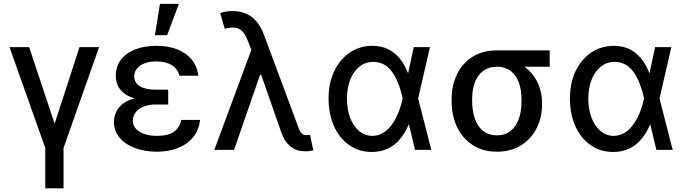

<svg xmlns="http://www.w3.org/2000/svg" viewBox="-20 -796 3642 1020"><path d="M220.5 -9.9V204.5H317.5V-9.9L506.4 -545.5H402.3L270.2 -138.8L134.9 -545.5H30.5Z M791.9 -284.4C709.5 -284.4 656.6 -266.3 626.4 -239.3C596.2 -212.4 585.2 -179 585.2 -148.1C585.2 -84.5 627.8 -35.5 696.4 -9.6C730.8 3.6 769.5 9.9 812.9 9.9C877.1 9.9 932.2 -5.7 972.3 -35.2C1012.4 -64.6 1037.6 -106.5 1043 -158.7H942.8C930.4 -101.9 891.3 -74.2 814.6 -74.2C735.4 -74.2 685.7 -107.2 685.7 -154.5C685.7 -205.6 735.4 -240.8 805.8 -240.8H873.6V-284.4ZM873.6 -319.6H805.8C730.8 -319.6 693.2 -347.7 693.2 -390.3C693.2 -436.8 738.6 -469.8 810 -469.8C879.3 -469.8 922.9 -440.3 932.9 -393.8H1033.4C1025.9 -460.2 985.8 -508.2 922.2 -533.7C890.3 -546.2 853.3 -552.6 811.8 -552.6C726.2 -552.6 659.1 -526.6 622.5 -479C604.4 -455.3 595.2 -426.5 595.2 -392.8C595.2 -362.9 604.8 -330.6 633.5 -305C661.9 -279.5 712 -262.1 791.9 -262.1H873.6ZM867.9 -609 930.4 -775.6H829.9L802.9 -609Z M1600.5 7.8C1614.7 8.2 1630.7 5.7 1644.5 2.5L1627.1 -79.5C1625 -79.5 1622.2 -79.2 1618.3 -78.8C1614.3 -78.5 1611.2 -78.1 1608.3 -78.1C1580.3 -78.1 1572.8 -99.1 1563.9 -122.9L1382.1 -611.5C1350.9 -695.7 1296.2 -737.2 1215.2 -737.2C1186.4 -737.2 1161.6 -731.5 1149.9 -726.2L1174 -643.1C1219.5 -654.5 1247.9 -651.6 1269.2 -627.8C1279.5 -615.8 1289.4 -597.7 1298.7 -573.9L1320 -519.2L1353 -440.3L1475.1 -90.6C1498.9 -24.1 1543.3 7.8 1600.5 7.8ZM1223.7 0 1361.5 -398.4H1379.6L1332.4 -577.1L1118.6 0Z M1953.5 11.4C2020.2 11.7 2070.7 -14.6 2106.5 -58.9C2124.6 -81 2139.6 -106.2 2151.3 -134.9H2182.9L2201 -271.3L2264.2 -545.5H2177.9L2119 -271.3C2101.9 -192.5 2054.3 -74.2 1958.1 -74.2C1904.1 -74.2 1862.6 -111.2 1840.2 -170.8C1828.8 -200.6 1823.2 -234.4 1823.2 -272C1823.2 -348.4 1848 -409.4 1890.3 -442.5C1911.2 -459.2 1935.7 -467.3 1963.8 -467.3C2014.9 -467.3 2050.4 -437.9 2074.2 -397C2098 -356.2 2111.9 -309.3 2119 -274.1L2184.7 0H2271.3L2201 -274.1L2182.9 -408H2147.4C2113.6 -493.6 2055.4 -552.6 1958.5 -552.6C1868.6 -552.6 1795.8 -502.1 1755.7 -418.3C1735.4 -376.1 1725.5 -327.8 1725.5 -272.7C1725.5 -162.3 1765.6 -74.2 1834.2 -25.9C1868.3 -1.4 1908 11 1953.5 11.4Z M2379.3 -258.5C2379.3 -157.3 2418.3 -72.8 2490.8 -25.6C2526.6 -1.8 2570.3 9.9 2621.1 9.9C2721.9 9.9 2794 -41.2 2831.7 -116.8C2850.5 -154.5 2859.7 -195 2859.4 -238.6V-248.6C2859.7 -318.2 2834.5 -377.5 2791.9 -420.1C2770.2 -441.1 2745.4 -457.4 2717.3 -468.4C2683.2 -481.5 2663.7 -501.1 2647 -515.3C2638.5 -522.4 2629.3 -526.6 2619.7 -528.4C2518.5 -528.4 2446 -479.8 2408 -401.6C2388.8 -362.6 2379.3 -318.5 2379.3 -269.9ZM2488.3 -269.9C2488.3 -367.9 2530.9 -441.4 2619.7 -441.4C2681.8 -441.4 2719.5 -407 2737.2 -355.1C2746.1 -329.2 2750.4 -300.8 2750.4 -269.9V-258.5C2750.4 -154.1 2708.8 -77.1 2621.1 -77.1C2558.2 -77.1 2519.9 -112.9 2501.8 -168.3C2492.9 -195.7 2488.3 -225.9 2488.3 -258.5ZM2619.7 -528.4V-441.4H2900.2V-528.4Z M3235.8 11.4C3302.6 11.7 3353 -14.6 3388.8 -58.9C3407 -81 3421.9 -106.2 3433.6 -134.9H3465.2L3483.3 -271.3L3546.5 -545.5H3460.2L3401.3 -271.3C3384.2 -192.5 3336.6 -74.2 3240.4 -74.2C3186.4 -74.2 3144.9 -111.2 3122.5 -170.8C3111.2 -200.6 3105.5 -234.4 3105.5 -272C3105.5 -348.4 3130.3 -409.4 3172.6 -442.5C3193.5 -459.2 3218 -467.3 3246.1 -467.3C3297.2 -467.3 3332.7 -437.9 3356.5 -397C3380.3 -356.2 3394.2 -309.3 3401.3 -274.1L3467 0H3553.6L3483.3 -274.1L3465.2 -408H3429.7C3396 -493.6 3337.7 -552.6 3240.8 -552.6C3150.9 -552.6 3078.1 -502.1 3038 -418.3C3017.8 -376.1 3007.8 -327.8 3007.8 -272.7C3007.8 -162.3 3047.9 -74.2 3116.5 -25.9C3150.6 -1.4 3190.3 11 3235.8 11.4Z"/></svg>

Font: Inter 465
Style: Regular
Weight: 400
Designer: Rasmus Andersson
Foundry: rsms
Version: Version 3.019;Glyphs 3.1.2 (3151)